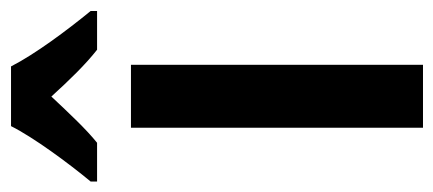

<svg xmlns="http://www.w3.org/2000/svg" viewBox="-280 -562 806 357"><g transform="rotate(-90 123.5 -383.0)"><path d="M179 -766H68C47 -724 -1 -659 -35 -618V-606H37C62 -626 91 -657 123 -691C154 -657 182 -628 210 -606H282V-618C246 -662 202 -721 179 -766ZM182 0V-543H65V0Z"/></g></svg>

Font: Noto Sans Lao Condensed SemiBold
Style: Regular
Weight: 600
Width: 3
Designer: Monotype Design Team
Foundry: Monotype Imaging Inc.
Version: Version 2.003